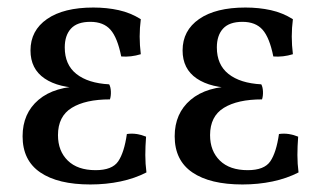

<svg xmlns="http://www.w3.org/2000/svg" viewBox="-20 -484 848 510"><path d="M220 6Q134 6 87 -26Q40 -58 40 -122Q40 -183 82.5 -219Q125 -255 203 -255V-250Q136 -250 98.5 -275.5Q61 -301 61 -350Q61 -403 105 -433.5Q149 -464 228 -464Q264 -464 295.5 -457Q327 -450 354 -433Q351 -410 351 -387Q351 -364 354 -340Q341 -336 328 -334.5Q315 -333 302 -334Q292 -384 273.5 -405Q255 -426 220 -426Q185 -426 168.5 -408Q152 -390 152 -358Q152 -312 183 -287.5Q214 -263 270 -260Q274 -253 274.5 -241Q275 -229 272 -220Q207 -220 170.5 -197.5Q134 -175 134 -125Q134 -83 160 -57.5Q186 -32 234 -32Q278 -32 294 -55.5Q310 -79 317 -128Q330 -130 343 -128Q356 -126 368 -121Q366 -95 366 -72Q366 -49 369 -26Q338 -10 300 -2Q262 6 220 6Z M624 6Q538 6 491 -26Q444 -58 444 -122Q444 -183 486.5 -219Q529 -255 607 -255V-250Q540 -250 502.5 -275.5Q465 -301 465 -350Q465 -403 509 -433.5Q553 -464 632 -464Q668 -464 699.5 -457Q731 -450 758 -433Q755 -410 755 -387Q755 -364 758 -340Q745 -336 732 -334.5Q719 -333 706 -334Q696 -384 677.5 -405Q659 -426 624 -426Q589 -426 572.5 -408Q556 -390 556 -358Q556 -312 587 -287.5Q618 -263 674 -260Q678 -253 678.5 -241Q679 -229 676 -220Q611 -220 574.5 -197.5Q538 -175 538 -125Q538 -83 564 -57.5Q590 -32 638 -32Q682 -32 698 -55.5Q714 -79 721 -128Q734 -130 747 -128Q760 -126 772 -121Q770 -95 770 -72Q770 -49 773 -26Q742 -10 704 -2Q666 6 624 6Z"/></svg>

Font: Vollkorn
Style: Regular
Weight: 400
Designer: Friedrich Althausen
Foundry: Friedrich Althausen
Version: Version 5.001